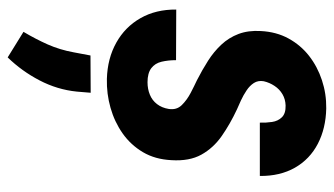

<svg xmlns="http://www.w3.org/2000/svg" viewBox="-198 -381 836 480"><g transform="rotate(90 220.0 -141.0)"><path d="M252.4 -145Q255.4 -164.6 242.7 -177.5Q230 -190.4 212.2 -199.7Q194.3 -209 180.7 -215.3Q154.8 -228.5 131.8 -243.2Q108.9 -257.8 91.6 -276.4Q74.2 -294.9 64.9 -319.3Q55.7 -343.8 57.6 -375Q59.6 -414.1 76.2 -444.3Q92.8 -474.6 119.6 -495.6Q146.5 -516.6 180.4 -527.8Q214.4 -539.1 251 -538.6Q300.8 -537.6 339.4 -517.6Q377.9 -497.6 399.2 -460.4Q420.4 -423.3 419.9 -372.6H286.6Q287.1 -388.2 284.9 -403.1Q282.7 -418 273.2 -427.7Q263.7 -437.5 243.7 -437Q228 -436.5 215.6 -429.2Q203.1 -421.9 194.8 -409.4Q186.5 -397 183.1 -382.3Q180.7 -368.2 187.5 -357.7Q194.3 -347.2 206.1 -339.4Q217.8 -331.5 231 -325.4Q244.1 -319.3 253.4 -315.4Q290 -298.3 320.1 -277.3Q350.1 -256.3 366.7 -226.3Q383.3 -196.3 380.4 -151.4Q378.4 -110.8 360.4 -80.3Q342.3 -49.8 313.5 -29.5Q284.7 -9.3 249.5 0.7Q214.4 10.7 177.2 9.8Q126 8.3 86.7 -13.7Q47.4 -35.6 25.4 -74.2Q3.4 -112.8 3.9 -163.6L130.4 -163.1Q130.4 -143.6 134.3 -127Q138.2 -110.4 150.6 -101.1Q163.1 -91.8 185.5 -91.8Q202.6 -91.8 216.8 -97.7Q231 -103.5 240.2 -115.5Q249.5 -127.4 252.4 -145ZM211.9 50.3 209 85Q204.1 133.8 180.9 178.2Q157.7 222.7 123.5 257.8L59.6 218.3Q77.6 188 91.1 157.7Q104.5 127.4 110.8 92.8L118.7 50.8Z"/></g></svg>

Font: Roboto Condensed
Style: Bold Italic
Weight: 700
Italic angle: -12°
Designer: Christian Robertson
Foundry: Google
Version: Version 3.0